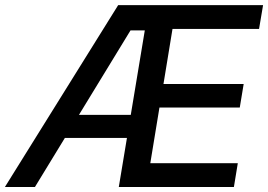

<svg xmlns="http://www.w3.org/2000/svg" viewBox="-45 -748 1073 768"><path d="M-25.4 0 427.7 -727.5H1007.3L991.2 -632.3H645L608.9 -412.1H929.7L914.1 -317.9H592.8L556.2 -95.2H906.2L890.6 0H430.2L534.2 -626.5H477.1L94.7 0ZM174.8 -196.3 189.9 -288.6H533.2L518.1 -196.3Z"/></svg>

Font: Inter 20pt Medium
Style: Italic
Weight: 500
Italic angle: -9.3988°
Version: Version 4.001;git-66647c0bb